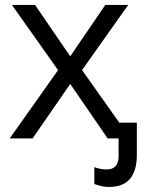

<svg xmlns="http://www.w3.org/2000/svg" viewBox="-20 -555 582 770"><path d="M416.5 194.8Q398.4 194.8 383.3 190.7Q368.2 186.5 358.4 183.1V115.2Q366.7 118.7 379.6 121.6Q392.6 124.5 407.7 124.5Q455.6 124.5 455.6 71.3V0H411.6L261.7 -218.3L110.8 0H19L212.9 -273.9L27.8 -535.2H120.6L261.7 -329.1L402.3 -535.2H494.1L309.1 -273.9L458.5 -63H528.8V66.9Q528.8 128.9 501.5 161.9Q474.1 194.8 416.5 194.8Z"/></svg>

Font: Open Sans
Style: Regular
Weight: 400
Designer: Monotype Design Team
Foundry: Monotype Imaging Inc.
Version: Version 3.000; ttfautohint (v1.8.4)